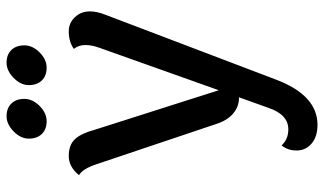

<svg xmlns="http://www.w3.org/2000/svg" viewBox="-226 -530 1010 599"><g transform="rotate(-90 279.5 -231.0)"><path d="M437 -660.5Q437 -635 415 -613Q393 -591 367.5 -591Q342 -591 327.5 -606Q313 -621 313 -646.5Q313 -672 335.5 -694Q358 -716 383 -716Q408 -716 422.5 -701Q437 -686 437 -660.5ZM270 -660.5Q270 -635 248 -613Q226 -591 200.5 -591Q175 -591 160.5 -606Q146 -621 146 -646.5Q146 -672 168.5 -694Q191 -716 216 -716Q241 -716 255.5 -701Q270 -686 270 -660.5ZM430 -428Q438 -450 438 -470.5Q438 -491 426 -506Q448 -522 481 -522Q514 -522 534 -491Q543 -476 543 -455.5Q543 -435 533 -409L330 125Q281 254 189 254Q152 254 130.5 235.5Q109 217 109 189Q109 161 125 142Q144 163 175 163Q221 163 242 101L275 9Q274 9 272 9Q246 9 224.5 -9Q203 -27 192 -61L67 -433Q52 -479 32 -490Q58 -522 92 -522Q126 -522 144 -503Q162 -484 173 -443L297 -54Z"/></g></svg>

Font: Laila Medium
Style: Regular
Weight: 500
Designer: Hitesh Malaviya
Foundry: Indian Type Foundry
Version: Version 1.302;PS 1.0;hotconv 1.0.78;makeotf.lib2.5.61930; tt